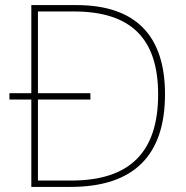

<svg xmlns="http://www.w3.org/2000/svg" viewBox="-20 -827 732 754"><path d="M280 -807H103V-461H17V-436H103V-93H257C507 -93 628 -218 628 -457C628 -684 516 -807 280 -807ZM270 -782C502 -782 601 -668 601 -456C601 -229 489 -118 260 -118H129V-436H335V-461H129V-782Z"/></svg>

Font: Noto Sans Telugu UI Thin
Style: Regular
Weight: 100
Designer: Jelle Bosma - Monotype Design Team
Foundry: Monotype Imaging Inc.
Version: Version 2.005